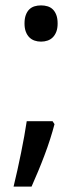

<svg xmlns="http://www.w3.org/2000/svg" viewBox="-20 -570 308 719"><path d="M176.8 -116.2 184.1 -105Q177.2 -78.6 167.7 -48.8Q158.2 -19 146.7 11.2Q135.3 41.5 122.8 71.5Q110.4 101.6 98.1 128.9H30.8Q38.1 99.1 45.2 66.9Q52.2 34.7 58.8 2.7Q65.4 -29.3 70.8 -59.8Q76.2 -90.3 80.1 -116.2ZM71.8 -481.9Q71.8 -501 76.7 -513.9Q81.5 -526.9 89.8 -534.9Q98.1 -543 109.4 -546.4Q120.6 -549.8 133.8 -549.8Q146.5 -549.8 158 -546.4Q169.4 -543 177.7 -534.9Q186 -526.9 190.9 -513.9Q195.8 -501 195.8 -481.9Q195.8 -463.9 190.9 -451.2Q186 -438.5 177.7 -430.2Q169.4 -421.9 158 -418Q146.5 -414.1 133.8 -414.1Q120.6 -414.1 109.4 -418Q98.1 -421.9 89.8 -430.2Q81.5 -438.5 76.7 -451.2Q71.8 -463.9 71.8 -481.9Z"/></svg>

Font: Khmer
Style: Regular
Weight: 400
Foundry: Danh Hong
Version: Version 2.00 February 8, 2013